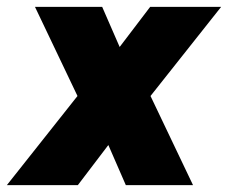

<svg xmlns="http://www.w3.org/2000/svg" viewBox="-45 -540 665 560"><path d="M-25 0H182L271 -117L322 0H518L394 -260L600 -520H393L304 -403L253 -520H57L181 -260Z"/></svg>

Font: Arthouse Owned Black
Style: Italic
Weight: 900
Italic angle: -10°
Designer: Jeremy Tribby
Foundry: Tribby Type
Version: Version 1.000;PS 001.000;hotconv 1.0.88;makeotf.lib2.5.64775